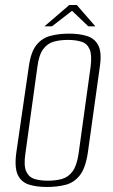

<svg xmlns="http://www.w3.org/2000/svg" viewBox="-20 -733 450 765"><path d="M167 12Q126 12 95.5 2.5Q65 -7 51 -36Q37 -65 45 -125L95 -469Q103 -526 125 -553.5Q147 -581 180.5 -590Q214 -599 255 -599Q296 -599 326.5 -589.5Q357 -580 371.5 -552.5Q386 -525 378 -469L330 -125Q321 -64 298.5 -35Q276 -6 242.5 3Q209 12 167 12ZM171 -13Q202 -13 227 -20Q252 -27 269 -50Q286 -73 293 -120L341 -467Q347 -514 337 -537Q327 -560 304 -567Q281 -574 251 -574Q219 -574 194 -567Q169 -560 152 -537Q135 -514 129 -467L81 -120Q74 -73 84.5 -50Q95 -27 117.5 -20Q140 -13 171 -13ZM157 -628 256 -713H286L360 -628H332L267 -690L187 -628Z"/></svg>

Font: Alumni Sans Thin ExtraLight
Style: Italic
Weight: 250
Italic angle: -8°
Version: Version 1.016